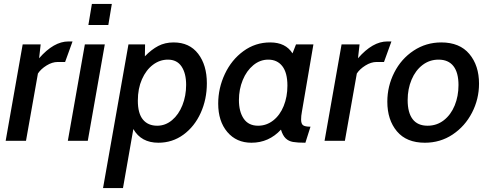

<svg xmlns="http://www.w3.org/2000/svg" viewBox="-20 -720 2507 982"><path d="M96 -493H188L180 -422Q255 -508 330 -508H351L313 -403H275Q247 -403 218 -385Q189 -367 174 -344L113 0H9Z M450 -700H552L534 -592H432ZM414 -493H516L429 0H327Z M637 -493H722L721 -432Q755 -467 789.5 -485Q824 -503 868 -503Q949 -503 993.5 -445Q1038 -387 1038 -294Q1038 -212 1006.5 -142.5Q975 -73 918.5 -31.5Q862 10 790 10Q702 10 662 -60L609 242H507ZM932 -286Q932 -345 908.5 -380Q885 -415 839 -415Q797 -415 762 -388.5Q727 -362 706 -314.5Q685 -267 685 -205Q685 -140 711 -108.5Q737 -77 784 -77Q826 -77 860 -105.5Q894 -134 913 -182Q932 -230 932 -286Z M1096 -190Q1096 -269 1130 -341.5Q1164 -414 1225 -458.5Q1286 -503 1362 -503Q1441 -503 1476 -447L1494 -493H1583L1524 -148Q1520 -127 1520 -109Q1520 -87 1530 -79.5Q1540 -72 1568 -72L1542 10Q1501 10 1478.5 6Q1456 2 1441 -12.5Q1426 -27 1417 -57Q1355 10 1266 10Q1189 10 1142.5 -45Q1096 -100 1096 -190ZM1450 -282Q1450 -348 1424 -381.5Q1398 -415 1352 -415Q1310 -415 1275.5 -386.5Q1241 -358 1221.5 -310.5Q1202 -263 1202 -208Q1202 -149 1226.5 -113Q1251 -77 1300 -77Q1343 -77 1377.5 -104Q1412 -131 1431 -178Q1450 -225 1450 -282Z M1727 -493H1819L1811 -422Q1886 -508 1961 -508H1982L1944 -403H1906Q1878 -403 1849 -385Q1820 -367 1805 -344L1744 0H1640Z M1961 -200Q1961 -279 1996.5 -349Q2032 -419 2095.5 -461Q2159 -503 2237 -503Q2331 -503 2380.5 -444Q2430 -385 2430 -292Q2430 -213 2394 -143.5Q2358 -74 2295 -32Q2232 10 2153 10Q2059 10 2010 -48.5Q1961 -107 1961 -200ZM2325 -285Q2325 -349 2299 -382Q2273 -415 2223 -415Q2177 -415 2141 -387.5Q2105 -360 2085 -312.5Q2065 -265 2065 -208Q2065 -144 2090.5 -110.5Q2116 -77 2167 -77Q2214 -77 2250 -105Q2286 -133 2305.5 -180.5Q2325 -228 2325 -285Z"/></svg>

Font: Cabin Medium
Style: Italic
Weight: 500
Italic angle: -7°
Designer: Pablo Impallari
Foundry: Pablo Impallari. http://www.impallari.com Igino Marini. http://www.ikern.com
Version: Version 2.200